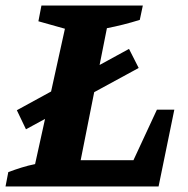

<svg xmlns="http://www.w3.org/2000/svg" viewBox="-27 -675 679 695"><path d="M541 -278H604L547 0H-7L3 -52Q27 -61 51 -68.5Q75 -76 100 -81L208 -571L112 -598L123 -655H490L479 -603Q418 -584 360 -573L265 -95H456ZM67 -207 34 -276 440 -498 475 -429Z"/></svg>

Font: Piazzolla
Style: Bold Italic
Weight: 700
Italic angle: -11.3°
Designer: Juan Pablo del Peral
Foundry: Huerta Tipografica
Version: Version 1.330